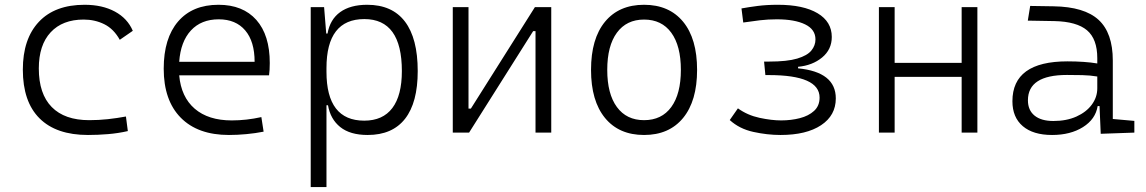

<svg xmlns="http://www.w3.org/2000/svg" viewBox="-20 -547 4728 792"><path d="M342.8 9.8Q211.9 9.8 143.1 -58.8Q74.2 -127.4 74.2 -259.8Q74.2 -386.7 140.4 -457Q206.5 -527.3 329.1 -527.3Q401.9 -527.3 453.9 -499.3Q505.9 -471.2 527.8 -419.9L474.1 -382.8Q449.2 -427.7 410.4 -447Q371.6 -466.3 325.2 -466.3Q237.8 -466.3 189 -413.8Q140.1 -361.3 140.1 -264.6Q140.1 -159.7 193.4 -105.5Q246.6 -51.3 348.1 -51.3Q386.7 -51.3 424.8 -55.4Q462.9 -59.6 499.5 -66.4L507.3 -6.3Q467.3 2.9 425.3 6.3Q383.3 9.8 342.8 9.8Z M924.3 9.8Q795.9 9.8 725.6 -61.5Q655.3 -132.8 655.3 -263.7Q655.3 -389.2 714.6 -458.3Q773.9 -527.3 881.3 -527.3Q981.9 -527.3 1037.4 -464.8Q1092.8 -402.3 1092.8 -287.1Q1092.8 -256.8 1089.8 -236.3H719.2Q727.1 -147 783.2 -98.6Q839.4 -50.3 936 -50.3Q996.6 -50.3 1058.1 -64L1067.4 -3.9Q1033.2 2.9 996.1 6.3Q959 9.8 924.3 9.8ZM719.2 -292H1030.3Q1030.3 -376 991.5 -421.6Q952.6 -467.3 882.3 -467.3Q810.1 -467.3 767.6 -421.4Q725.1 -375.5 719.2 -292Z M1261.7 224.6V-517.6H1316.9L1325.7 -408.7H1331.1Q1341.3 -466.8 1383.3 -497.1Q1425.3 -527.3 1494.6 -527.3Q1597.7 -527.3 1650.4 -458Q1703.1 -388.7 1703.1 -253.9Q1703.1 -124 1650.9 -57.1Q1598.6 9.8 1496.6 9.8Q1424.3 9.8 1383.5 -22.9Q1342.8 -55.7 1333 -112.8H1326.7V224.6ZM1326.7 -251Q1326.7 -49.3 1482.4 -49.3Q1559.1 -49.3 1598.4 -101.3Q1637.7 -153.3 1637.7 -253.9Q1637.7 -468.3 1482.9 -468.3Q1326.7 -468.3 1326.7 -266.1Z M1847.7 0V-517.6H1912.6V-99.1H1922.4L2186.5 -517.6H2253.9V0H2189V-418.5H2179.2L1915 0Z M2636.7 9.8Q2533.2 9.8 2475.6 -60.5Q2418 -130.9 2418 -258.8Q2418 -387.2 2475.6 -457.3Q2533.2 -527.3 2636.7 -527.3Q2740.2 -527.3 2797.9 -457.3Q2855.5 -387.2 2855.5 -258.8Q2855.5 -130.9 2797.9 -60.5Q2740.2 9.8 2636.7 9.8ZM2636.7 -51.3Q2709.5 -51.3 2749 -105.5Q2788.6 -159.7 2788.6 -258.8Q2788.6 -357.9 2749 -412.1Q2709.5 -466.3 2636.7 -466.3Q2564.5 -466.3 2524.7 -412.1Q2484.9 -357.9 2484.9 -258.8Q2484.9 -159.7 2524.7 -105.5Q2564.5 -51.3 2636.7 -51.3Z M3199.7 9.8Q3145 9.8 3087.4 -2.9Q3029.8 -15.6 2990.2 -51.8L3023.9 -100.1Q3063 -71.8 3112.8 -61Q3162.6 -50.3 3202.6 -50.3Q3243.2 -50.3 3279.3 -59.6Q3315.4 -68.8 3338.1 -89.6Q3360.8 -110.4 3360.8 -144.5Q3360.8 -237.3 3151.4 -237.3H3137.2L3131.8 -293H3152.8Q3227.1 -293 3268.6 -305.4Q3310.1 -317.9 3326.9 -338.6Q3343.8 -359.4 3343.8 -384.3Q3343.8 -425.8 3301 -446.5Q3258.3 -467.3 3184.1 -467.3Q3147.9 -467.3 3115 -463.4Q3082 -459.5 3045.9 -454.1L3038.6 -512.2Q3067.9 -517.6 3105.5 -522.5Q3143.1 -527.3 3188.5 -527.3Q3293.9 -527.3 3352.5 -492.4Q3411.1 -457.5 3411.1 -394.5Q3411.1 -342.8 3371.1 -309.8Q3331.1 -276.9 3272 -271.5V-265.1Q3427.7 -250 3427.7 -141.1Q3427.7 -70.8 3366.9 -30.5Q3306.2 9.8 3199.7 9.8Z M3946.8 0V-230H3670.4V0H3605.5V-517.6H3670.4V-287.6H3946.8V-517.6H4011.7V0Z M4520.5 4.9 4515.6 -109.4H4507.8Q4499 -55.2 4447.3 -22.7Q4395.5 9.8 4319.8 9.8Q4241.7 9.8 4199 -26.6Q4156.2 -63 4156.2 -129.4Q4156.2 -293.9 4383.3 -293.9Q4418 -293.9 4449.5 -291.7Q4481 -289.6 4506.3 -285.2V-307.1Q4506.3 -386.2 4463.9 -422.1Q4421.4 -458 4329.6 -460L4219.7 -461.9L4229.5 -522.5L4326.2 -521Q4453.1 -519 4511.7 -465.1Q4570.3 -411.1 4570.3 -297.4V-56.2L4659.2 -48.3V0ZM4506.3 -231.4Q4477.5 -236.3 4444.6 -237.1Q4411.6 -237.8 4381.3 -237.8Q4220.2 -237.8 4220.2 -133.3Q4220.2 -92.3 4247.6 -70.1Q4274.9 -47.9 4325.2 -47.9Q4379.4 -47.9 4420.2 -66.2Q4460.9 -84.5 4483.6 -115.2Q4506.3 -146 4506.3 -182.6Z"/></svg>

Font: CaskaydiaCove NFP Light
Style: Regular
Weight: 300
Designer: Aaron Bell
Foundry: Saja Typeworks
Version: Version 2111.001; VTT 6.35;Nerd Fonts 3.1.1